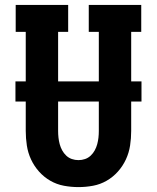

<svg xmlns="http://www.w3.org/2000/svg" viewBox="-20 -755 640 783"><path d="M300 8Q270 8 240.5 2.5Q211 -3 185 -18Q159 -33 139 -55.5Q119 -78 106.5 -105Q94 -132 89.5 -161.5Q85 -191 85 -221V-625H44V-735H258V-625H217V-221Q217 -207 218.5 -193.5Q220 -180 223.5 -167Q227 -154 233.5 -142Q240 -130 250 -120.5Q260 -111 273 -106.5Q286 -102 300 -102Q314 -102 327 -106.5Q340 -111 350 -120.5Q360 -130 366.5 -142Q373 -154 376.5 -167Q380 -180 381.5 -193.5Q383 -207 383 -221V-625H342V-735H556V-625H515V-221Q515 -191 510.5 -161.5Q506 -132 493.5 -105Q481 -78 461 -55.5Q441 -33 415 -18Q389 -3 359.5 2.5Q330 8 300 8ZM43 -341V-423H557V-341Z"/></svg>

Font: Iosevka Etoile Extrabold
Style: Regular
Weight: 800
Designer: Belleve Invis
Foundry: Belleve Invis
Version: Version 22.1.2; ttfautohint (v1.8.4)